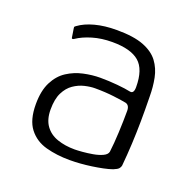

<svg xmlns="http://www.w3.org/2000/svg" viewBox="-94 -571 672 673"><g transform="rotate(20 242.0 -234.5)"><path d="M232 8Q184 8 143.5 -3Q103 -14 78.5 -45.5Q54 -77 54 -136Q54 -186 70.5 -218.5Q87 -251 114 -268.5Q141 -286 173 -293Q205 -300 235 -300Q267 -300 299 -297Q331 -294 349 -290Q364 -287 364 -312Q364 -378 332.5 -405Q301 -432 232 -432Q192 -432 158.5 -422Q125 -412 103 -397Q99 -394 96 -394.5Q93 -395 93 -399L88 -431Q87 -436 88.5 -437.5Q90 -439 93 -441Q116 -458 151.5 -467.5Q187 -477 232 -477Q296 -477 333 -462.5Q370 -448 388.5 -423Q407 -398 413.5 -365.5Q420 -333 420 -297Q421 -246 420.5 -203.5Q420 -161 418 -120.5Q416 -80 412 -37Q411 -31 406.5 -25.5Q402 -20 387 -14Q373 -9 353.5 -5Q334 -1 313 2Q292 5 271.5 6.5Q251 8 232 8ZM236 -33Q246 -33 264.5 -34.5Q283 -36 303 -39.5Q323 -43 338 -50Q353 -57 355 -68Q359 -99 361 -142.5Q363 -186 363 -223Q363 -244 348 -248Q333 -251 301 -255Q269 -259 230 -259Q213 -259 192 -254Q171 -249 152 -236Q133 -223 121 -199Q109 -175 109 -136Q109 -99 125.5 -76Q142 -53 171 -43Q200 -33 236 -33Z"/></g></svg>

Font: Glory Light
Style: Regular
Weight: 300
Version: Version 1.011